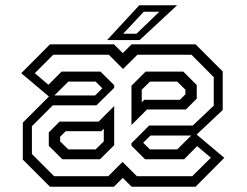

<svg xmlns="http://www.w3.org/2000/svg" viewBox="-20 -708 935 728"><path d="M169.5 0 66.5 -103V-243L169.5 -346H340.5L373.5 -378.5V-368L342.5 -398.5H239L174.5 -334.5L60.5 -430.5L169.5 -540H412L445.5 -506.5L479 -540H721.5L824.5 -437V-291L721.5 -194H550.5L517.5 -161.5V-172L548.5 -141.5H652L716.5 -205.5L830.5 -109.5L721.5 0H479L445.5 -33.5L412 0ZM185 -40H390.5L444.5 -94L499 -40H709L779.5 -110L727.5 -154L678 -104H530L478.5 -155.5V-165L545.5 -232H711L790.5 -307.5V-415.5L706 -500.5H501L446.5 -446.5L392.5 -500.5H182L112 -430.5L163.5 -386.5L213.5 -436.5H361L413 -385V-375L345.5 -308.5H180L101 -229.5V-124ZM216.5 -104 165 -155V-206L206 -247H354L413 -306V-157.5L359 -104ZM478.5 -234V-383L532 -436.5H675L726 -385.5V-334L685 -293H537.5ZM239 -141.5H342.5L373.5 -172V-220L364 -210.5H229L208 -189.5V-172ZM517.5 -320 527 -329.5H662L683 -350.5V-368L652 -398.5H548.5L517.5 -368ZM386 -556 508 -688H651.5L509.5 -556ZM447 -580H497.5L584 -663.5H525Z"/></svg>

Font: Tourney
Style: Regular
Weight: 400
Designer: Tyler Finck
Foundry: Etcetera Type Co
Version: Version 1.015